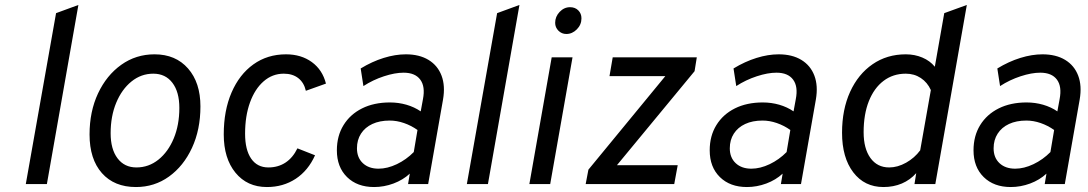

<svg xmlns="http://www.w3.org/2000/svg" viewBox="-20 -742 4384 774"><path d="M84 0 206 -689 296 -722 169 0Z M528 12Q440.5 12 390.8 -44.2Q341 -100.5 341 -200Q341 -292.5 375.2 -365.5Q409.5 -438.5 468.8 -480.8Q528 -523 603 -523Q688 -523 738 -466Q788 -409 788 -313Q788 -219.5 754 -146Q720 -72.5 661.2 -30.2Q602.5 12 528 12ZM530 -67Q579.5 -67 618.8 -98.5Q658 -130 680.5 -184.2Q703 -238.5 703 -307Q703 -371.5 675 -408.2Q647 -445 598 -445Q549 -445 510 -413.5Q471 -382 448.5 -327.8Q426 -273.5 426 -205Q426 -140.5 453.8 -103.8Q481.5 -67 530 -67Z M1056 12Q976.5 12 929.2 -45.8Q882 -103.5 882 -200Q882 -296.5 913.5 -369.2Q945 -442 1001.5 -482.5Q1058 -523 1133 -523Q1194 -523 1237 -491.8Q1280 -460.5 1294 -405L1213 -376Q1205.5 -409 1182.5 -427Q1159.5 -445 1124 -445Q1078 -445 1042.8 -414.2Q1007.5 -383.5 987.8 -329Q968 -274.5 968 -203Q968 -138 992.5 -102.5Q1017 -67 1062 -67Q1101 -67 1130.8 -86.5Q1160.5 -106 1179 -144L1250 -116Q1222.5 -54.5 1172 -21.2Q1121.5 12 1056 12Z M1488 12Q1420 12 1379 -28.2Q1338 -68.5 1338 -136Q1338 -194 1364.8 -237.5Q1391.5 -281 1439.5 -305Q1487.5 -329 1552 -329Q1586.5 -329 1618.5 -319.8Q1650.5 -310.5 1676 -293L1685 -342Q1695 -393 1674.2 -421Q1653.5 -449 1607 -449Q1572 -449 1527.8 -434.5Q1483.5 -420 1445 -395L1434 -466Q1480 -494 1526.8 -508.5Q1573.5 -523 1616 -523Q1670.5 -523 1707.5 -500.5Q1744.5 -478 1760 -437Q1775.5 -396 1766 -341L1706 0H1625L1632 -42Q1604.5 -16.5 1566.2 -2.2Q1528 12 1488 12ZM1506 -62Q1541.5 -62 1579.8 -80.2Q1618 -98.5 1648 -129L1663 -218Q1637.5 -236 1608.5 -246Q1579.5 -256 1551 -256Q1510.5 -256 1481 -242.2Q1451.5 -228.5 1435.2 -203.2Q1419 -178 1419 -144Q1419 -106.5 1442.8 -84.2Q1466.5 -62 1506 -62Z M1862 0 1984 -689 2074 -722 1947 0Z M2114 0 2204 -511H2288L2198 0ZM2263 -605Q2244.5 -605 2231.2 -618.2Q2218 -631.5 2218 -650Q2218 -675 2236 -694Q2254 -713 2278 -713Q2298.5 -713 2311.2 -700.2Q2324 -687.5 2324 -668Q2324 -642.5 2305.5 -623.8Q2287 -605 2263 -605Z M2341 0 2352 -58 2662 -435H2437L2450 -511H2789L2780 -455L2467 -76H2712L2698 0Z M2991 12Q2923 12 2882 -28.2Q2841 -68.5 2841 -136Q2841 -194 2867.8 -237.5Q2894.5 -281 2942.5 -305Q2990.5 -329 3055 -329Q3089.5 -329 3121.5 -319.8Q3153.5 -310.5 3179 -293L3188 -342Q3198 -393 3177.2 -421Q3156.5 -449 3110 -449Q3075 -449 3030.8 -434.5Q2986.5 -420 2948 -395L2937 -466Q2983 -494 3029.8 -508.5Q3076.5 -523 3119 -523Q3173.5 -523 3210.5 -500.5Q3247.5 -478 3263 -437Q3278.5 -396 3269 -341L3209 0H3128L3135 -42Q3107.5 -16.5 3069.2 -2.2Q3031 12 2991 12ZM3009 -62Q3044.5 -62 3082.8 -80.2Q3121 -98.5 3151 -129L3166 -218Q3140.5 -236 3111.5 -246Q3082.5 -256 3054 -256Q3013.5 -256 2984 -242.2Q2954.5 -228.5 2938.2 -203.2Q2922 -178 2922 -144Q2922 -106.5 2945.8 -84.2Q2969.5 -62 3009 -62Z M3541.5 12Q3465 12 3419.8 -47.2Q3374.5 -106.5 3374.5 -207Q3374.5 -300.5 3407 -371.8Q3439.5 -443 3497.5 -483Q3555.5 -523 3631.5 -523Q3667.5 -523 3698.2 -510Q3729 -497 3748.5 -473L3786.5 -689L3877.5 -722L3750.5 0H3666.5L3673.5 -44Q3649 -16.5 3615.5 -2.2Q3582 12 3541.5 12ZM3564.5 -67Q3598.5 -67 3632.8 -86.2Q3667 -105.5 3689.5 -136L3732.5 -379Q3718.5 -410 3692 -427.5Q3665.5 -445 3631.5 -445Q3580 -445 3541.8 -416Q3503.5 -387 3482.5 -334Q3461.5 -281 3461.5 -209Q3461.5 -143 3489 -105Q3516.5 -67 3564.5 -67Z M4054.5 12Q3986.5 12 3945.5 -28.2Q3904.5 -68.5 3904.5 -136Q3904.5 -194 3931.2 -237.5Q3958 -281 4006 -305Q4054 -329 4118.5 -329Q4153 -329 4185 -319.8Q4217 -310.5 4242.5 -293L4251.5 -342Q4261.5 -393 4240.8 -421Q4220 -449 4173.5 -449Q4138.5 -449 4094.2 -434.5Q4050 -420 4011.5 -395L4000.5 -466Q4046.5 -494 4093.2 -508.5Q4140 -523 4182.5 -523Q4237 -523 4274 -500.5Q4311 -478 4326.5 -437Q4342 -396 4332.5 -341L4272.5 0H4191.5L4198.5 -42Q4171 -16.5 4132.8 -2.2Q4094.5 12 4054.5 12ZM4072.5 -62Q4108 -62 4146.2 -80.2Q4184.5 -98.5 4214.5 -129L4229.5 -218Q4204 -236 4175 -246Q4146 -256 4117.5 -256Q4077 -256 4047.5 -242.2Q4018 -228.5 4001.8 -203.2Q3985.5 -178 3985.5 -144Q3985.5 -106.5 4009.2 -84.2Q4033 -62 4072.5 -62Z"/></svg>

Font: Overpass
Style: Italic
Weight: 400
Italic angle: -10°
Designer: Delve Withrington, Dave Bailey, Thomas Jockin
Foundry: Delve Fonts LLC
Version: Version 4.000